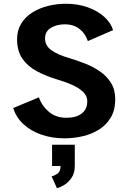

<svg xmlns="http://www.w3.org/2000/svg" viewBox="-20 -726 690 1023"><path d="M323 11Q256.5 11 200 -8.8Q143.5 -28.5 104.5 -64.8Q65.5 -101 50.5 -150.5L187.5 -207.5Q201 -164.5 239 -131.5Q277 -98.5 333 -98.5Q386 -98.5 415.5 -121.2Q445 -144 445 -186.5Q445 -215 423 -236.2Q401 -257.5 365.2 -273.5Q329.5 -289.5 288 -301.5Q226.5 -320 177.2 -346Q128 -372 99.5 -413Q71 -454 71 -517Q71 -565.5 93.5 -601.2Q116 -637 153.5 -660.2Q191 -683.5 237.2 -694.8Q283.5 -706 331.5 -706Q394 -706 446.5 -687.5Q499 -669 534.8 -637Q570.5 -605 582.5 -565.5L448 -507Q435 -547.5 403.2 -572Q371.5 -596.5 326 -596.5Q283 -596.5 251.5 -577.8Q220 -559 220 -521.5Q220 -482.5 254.2 -458.2Q288.5 -434 347.5 -417Q388 -405 431.2 -388.2Q474.5 -371.5 511.5 -346.2Q548.5 -321 571.2 -284.8Q594 -248.5 594 -197Q594 -140.5 570.8 -100.8Q547.5 -61 508.5 -36.2Q469.5 -11.5 421.2 -0.2Q373 11 323 11ZM257.5 158.5V45H378.5V158.5Q378.5 196.5 361.2 221.5Q344 246.5 321.5 259.8Q299 273 283.5 277L255 213.5Q271.5 210 287.2 198.2Q303 186.5 302.5 158.5Z"/></svg>

Font: Trispace SemiBold
Style: Regular
Weight: 600
Designer: Tyler Finck
Foundry: Etcetera Type Company
Version: Version 1.210; ttfautohint (v1.8.3)